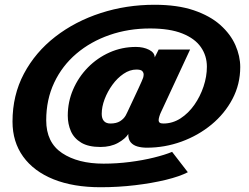

<svg xmlns="http://www.w3.org/2000/svg" viewBox="-20 -772 1047 806"><path d="M768.5 -49Q735 -31.5 676.8 -17.2Q618.5 -3 547.2 5.5Q476 14 402 14Q288 14 205 -19.2Q122 -52.5 77.2 -114.5Q32.5 -176.5 32.5 -261.5Q32.5 -372.5 80.5 -462.8Q128.5 -553 212 -617.8Q295.5 -682.5 402.8 -717.2Q510 -752 628.5 -752Q725 -752 793.5 -728.8Q862 -705.5 905 -667Q948 -628.5 968.2 -582.5Q988.5 -536.5 988.5 -490.5Q988.5 -418.5 956 -356.8Q923.5 -295 867.8 -249Q812 -203 741.8 -177.5Q671.5 -152 596.5 -152Q575 -152 557.2 -157Q539.5 -162 529 -174.2Q518.5 -186.5 518.5 -207Q518.5 -207.5 518.8 -208.5Q519 -209.5 519 -210Q506.5 -189.5 475.5 -172.2Q444.5 -155 401.5 -155Q351 -155 320.8 -173.2Q290.5 -191.5 277.5 -221.5Q264.5 -251.5 264.5 -286.5Q264.5 -344.5 287 -396.5Q309.5 -448.5 349 -488.8Q388.5 -529 440.2 -552Q492 -575 550.5 -575Q582 -575 605.8 -563Q629.5 -551 629.5 -531L646 -564H778L655.5 -300.5Q652 -293.5 649 -283.5Q646 -273.5 646 -268Q646 -260.5 650.5 -257Q655 -253.5 666 -253.5Q704.5 -253.5 737.8 -275Q771 -296.5 795.8 -331.8Q820.5 -367 834.5 -409Q848.5 -451 848.5 -492Q848.5 -538 823.2 -574.2Q798 -610.5 745.2 -631.5Q692.5 -652.5 610 -652.5Q519 -652.5 439.8 -625Q360.5 -597.5 300.8 -546.8Q241 -496 207.5 -425Q174 -354 174 -267Q174 -174 240.5 -129.5Q307 -85 414.5 -85Q470 -85 524.8 -92Q579.5 -99 626 -110.5Q672.5 -122 702.5 -134.5ZM443.5 -253.5Q468.5 -253.5 484 -263.2Q499.5 -273 507.5 -287Q509 -289.5 514.8 -301.5Q520.5 -313.5 528.5 -330.8Q536.5 -348 545.5 -367Q554.5 -386 562.2 -402.8Q570 -419.5 574.5 -430Q578.5 -438.5 580.8 -445.5Q583 -452.5 583 -459.5Q583 -467 577.2 -473.5Q571.5 -480 552.5 -480Q525 -480 498.8 -462.2Q472.5 -444.5 452 -416.2Q431.5 -388 419.2 -355.8Q407 -323.5 407 -294Q407 -274.5 416.2 -264Q425.5 -253.5 443.5 -253.5Z"/></svg>

Font: Epilogue Black
Style: Italic
Weight: 900
Italic angle: -12°
Designer: Tyler Finck
Foundry: Etcetera Type Co
Version: Version 2.111